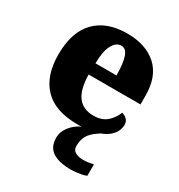

<svg xmlns="http://www.w3.org/2000/svg" viewBox="-185 -675 968 1039"><g transform="rotate(30 299.0 -155.5)"><path d="M414 240Q335 240 295.5 213.5Q256 187 256 130Q256 91 282.5 58Q309 25 346 9Q340 10 333.5 10Q327 10 320 10Q178 10 109.5 -62.5Q41 -135 41 -266Q41 -407 111 -479Q181 -551 308 -551Q426 -551 493.5 -489.5Q561 -428 561 -309V-254H237Q239 -160 272.5 -117Q306 -74 370 -74Q421 -74 451.5 -100Q482 -126 498 -166Q517 -161 529.5 -148Q542 -135 542 -115Q542 -96 533 -76Q524 -56 504 -39Q484 -22 452 -10Q424 8 406.5 25.5Q389 43 381 64.5Q373 86 373 115Q373 139 392.5 150Q412 161 442 161Q456 161 471.5 159Q487 157 505 153V224Q495 229 477.5 232.5Q460 236 442.5 238Q425 240 414 240ZM370 -325Q370 -399 356.5 -438.5Q343 -478 313 -478Q281 -478 260 -439Q239 -400 239 -325Z"/></g></svg>

Font: Noto Serif Khmer Black
Style: Regular
Weight: 900
Version: Version 2.003